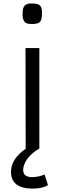

<svg xmlns="http://www.w3.org/2000/svg" viewBox="-20 -859 373 1110"><path d="M167 -720.2Q134.3 -720.2 125 -729.5Q110.4 -744.6 110.4 -771.2Q110.4 -797.9 113.5 -809.3Q116.7 -820.8 123 -827.1Q134.8 -838.9 158.9 -838.9Q183.1 -838.9 193.6 -836.4Q204.1 -834 210.9 -827.1Q222.7 -815.4 222.7 -788.8Q222.7 -762.2 220 -750.7Q217.3 -739.3 210.9 -732.4Q198.7 -720.2 167 -720.2ZM43.5 134.3Q43.5 60.1 129.9 0H128.4L127.4 -581.1H207.5V0H206.5Q136.2 42.5 118.7 96.7Q113.8 111.3 113.8 122.6Q113.8 165 165 165Q201.7 165 237.8 149.9L257.3 210.9Q225.1 231.4 170.4 231.4Q43.5 231.4 43.5 134.3Z"/></svg>

Font: Armata
Style: Regular
Weight: 400
Designer: Viktoriya Grabowska
Foundry: Viktoriya Grabowska
Version: Version 1.002